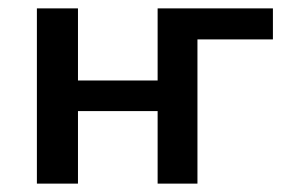

<svg xmlns="http://www.w3.org/2000/svg" viewBox="-20 -438 695 458"><path d="M631 -344H451V0H356V-173H166V0H68V-418H166V-246H356V-418H631Z"/></svg>

Font: Ysabeau Semibold
Style: Regular
Weight: 600
Designer: Christian Thalmann (Catharsis Fonts)
Version: Version 0.003